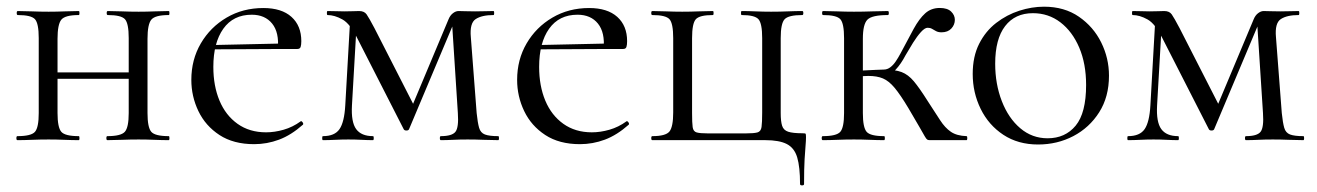

<svg xmlns="http://www.w3.org/2000/svg" viewBox="-20 -419 3937 574"><path d="M122.4 -183.4V-202.6H391.4V-183.4ZM95.8 -81V-305Q95.8 -349 84.6 -361.5Q73.4 -374 33 -374Q30 -374 30 -380Q30 -386 33 -386Q51.6 -386 75.7 -385Q99.8 -384 125.4 -384Q149.2 -384 173.2 -385Q197.2 -386 215.6 -386Q217.6 -386 217.6 -380Q217.6 -374 215.6 -374Q174.4 -374 163.2 -360Q152 -346 152 -303V-81Q152 -38 163.2 -25Q174.4 -12 215.6 -12Q217.6 -12 217.6 -6Q217.6 0 215.6 0Q196.2 0 172.7 -1Q149.2 -2 125.4 -2Q99.7 -2 75.6 -1Q51.5 0 32 0Q29 0 29 -6Q29 -12 32 -12Q73.4 -12 84.6 -25Q95.8 -38 95.8 -81ZM364.8 -81V-305Q364.8 -349 353.6 -361.5Q342.4 -374 302 -374Q299 -374 299 -380Q299 -386 302 -386Q320.6 -386 344.7 -385Q368.8 -384 394.4 -384Q418.2 -384 442.2 -385Q466.2 -386 484.6 -386Q486.6 -386 486.6 -380Q486.6 -374 484.6 -374Q443.4 -374 432.2 -360Q421 -346 421 -303V-81Q421 -38 432.2 -25Q443.4 -12 484.6 -12Q486.6 -12 486.6 -6Q486.6 0 484.6 0Q465.2 0 441.7 -1Q418.2 -2 394.4 -2Q368.8 -2 344.1 -1Q319.5 0 301.1 0Q298 0 298 -6Q298 -12 300.9 -12Q341.6 -12 353.2 -25Q364.8 -38 364.8 -81Z M739.8 12Q678 12 636.1 -15.4Q594.2 -42.8 573.1 -86.9Q552 -131 552 -180.2Q552 -240.8 580.4 -289.3Q608.8 -337.8 657.5 -366.4Q706.2 -395 767.2 -395Q822 -395 851.4 -368.5Q880.8 -342 880.8 -296Q880.8 -285 878.8 -278.8Q876.8 -272.6 869 -272.6H810.6Q815 -322 793.6 -348.5Q772.2 -375 732.6 -375Q677.4 -375 647.6 -333.1Q617.8 -291.2 617.8 -219Q617.8 -162.2 636.2 -118.2Q654.6 -74.2 690.2 -48.8Q725.8 -23.4 775.4 -23.4Q801 -23.4 828.1 -31.2Q855.2 -39 878.8 -56.2Q880.8 -58.2 884.3 -53.8Q887.8 -49.4 885.8 -46.4Q850.4 -15 814.3 -1.5Q778.2 12 739.8 12ZM600.4 -271.4 599.4 -284 827.2 -289V-272.6Z M1012.2 -104 1027 -364 1047 -361 1032.2 -104Q1029.4 -54 1044.8 -33Q1060.2 -12 1095.2 -12Q1097.4 -12 1097.4 -6Q1097.4 0 1095.2 0Q1079.2 0 1060.8 -1Q1042.4 -2 1021.4 -2Q1001.4 -2 981.9 -1Q962.4 0 945.4 0Q943.2 0 943.2 -6Q943.2 -12 945.4 -12Q980.6 -12 995 -33Q1009.4 -54 1012.2 -104ZM1469.6 -12Q1471.8 -12 1471.8 -6Q1471.8 0 1469.6 0Q1450.2 0 1426 -1Q1401.8 -2 1378.2 -2Q1353.6 -2 1334.5 -1Q1315.4 0 1297.8 0Q1295 0 1295 -6Q1295 -12 1297.8 -12Q1331.4 -12 1341.6 -25Q1351.8 -38 1348.8 -81L1330.6 -363.2L1346.6 -374L1202.8 -32.6Q1201 -28.8 1195 -28.8Q1189 -28.8 1187 -32.6L1049 -303Q1027 -348 1003.5 -361Q980 -374 959.2 -374Q957.2 -374 957.2 -380Q957.2 -386 959.2 -386Q973 -386 986.8 -385.5Q1000.6 -385 1009.6 -385Q1023.6 -385 1035.6 -385.5Q1047.6 -386 1053.6 -386Q1069 -386 1076 -376Q1083 -366 1099.4 -335L1221.8 -95.4L1194.8 -60.6L1320.8 -361Q1325.6 -373 1334.1 -379.5Q1342.6 -386 1350.8 -386Q1357.6 -386 1370.8 -385.5Q1384 -385 1400.2 -385Q1418.8 -385 1430.4 -385.5Q1442 -386 1455.4 -386Q1457.4 -386 1457.4 -380Q1457.4 -374 1455.4 -374Q1420.6 -374 1402.2 -362Q1383.8 -350 1387.6 -308L1405 -81Q1408 -52 1412.3 -37Q1416.6 -22 1429.6 -17Q1442.6 -12 1469.6 -12Z M1713.8 12Q1652 12 1610.1 -15.4Q1568.2 -42.8 1547.1 -86.9Q1526 -131 1526 -180.2Q1526 -240.8 1554.4 -289.3Q1582.8 -337.8 1631.5 -366.4Q1680.2 -395 1741.2 -395Q1796 -395 1825.4 -368.5Q1854.8 -342 1854.8 -296Q1854.8 -285 1852.8 -278.8Q1850.8 -272.6 1843 -272.6H1784.6Q1789 -322 1767.6 -348.5Q1746.2 -375 1706.6 -375Q1651.4 -375 1621.6 -333.1Q1591.8 -291.2 1591.8 -219Q1591.8 -162.2 1610.2 -118.2Q1628.6 -74.2 1664.2 -48.8Q1699.8 -23.4 1749.4 -23.4Q1775 -23.4 1802.1 -31.2Q1829.2 -39 1852.8 -56.2Q1854.8 -58.2 1858.3 -53.8Q1861.8 -49.4 1859.8 -46.4Q1824.4 -15 1788.3 -1.5Q1752.2 12 1713.8 12ZM1574.4 -271.4 1573.4 -284 1801.2 -289V-272.6Z M2267.8 0Q2309.8 0 2332.4 11.7Q2355 23.4 2363.4 51.9Q2371.8 80.4 2371.8 131.2Q2371.8 135.2 2377.8 135.2Q2383.8 135.2 2383.8 131.2Q2383.8 84.2 2385.4 57.4Q2387 30.6 2388.3 16.1Q2389.6 1.6 2389.6 -8.8Q2389.6 -17.6 2388.5 -19.1Q2387.4 -20.6 2379.2 -20.6Q2350.2 -20.6 2336.3 -25.2Q2322.4 -29.8 2318.2 -43Q2314 -56.2 2314 -81V-305Q2314 -349 2325.7 -361.5Q2337.4 -374 2378.6 -374Q2381.6 -374 2381.6 -380Q2381.6 -386 2378.6 -386Q2359 -386 2335 -385Q2311 -384 2285.2 -384Q2261.4 -384 2238.8 -385Q2216.2 -386 2197.4 -386Q2195.2 -386 2195.2 -380Q2195.2 -374 2197.4 -374Q2236.4 -374 2247.5 -361.5Q2258.6 -349 2258.6 -305V-83Q2258.6 -52.6 2256.7 -39.3Q2254.8 -26 2244.4 -23.1Q2234 -20.2 2209.2 -20.2H2096.4Q2072.8 -20.2 2062.7 -23.1Q2052.6 -26 2050.8 -38.8Q2049 -51.6 2049 -81V-305Q2049 -349 2060.2 -361.5Q2071.4 -374 2111.2 -374Q2113.4 -374 2113.4 -380Q2113.4 -386 2111.2 -386Q2092.4 -386 2068.4 -385Q2044.4 -384 2019.4 -384Q1995.6 -384 1972.1 -385Q1948.6 -386 1930 -386Q1927 -386 1927 -380Q1927 -374 1930 -374Q1970.4 -374 1981.5 -361.5Q1992.6 -349 1992.6 -305V-83Q1992.6 -40 1981.5 -26Q1970.4 -12 1930 -12Q1927 -12 1927 -6Q1927 0 1930 0Z M2439.6 0Q2436.6 0 2436.6 -6Q2436.6 -12 2439.6 -12Q2481 -12 2492.2 -25Q2503.4 -38 2503.4 -81V-305Q2503.4 -349 2492.3 -361.5Q2481.2 -374 2440.6 -374Q2437.8 -374 2437.8 -380Q2437.8 -386 2440.6 -386Q2459.2 -386 2483.3 -385Q2507.4 -384 2533 -384Q2560.8 -384 2587.4 -385Q2614 -386 2634.4 -386Q2637.2 -386 2637.2 -380Q2637.2 -374 2634.4 -374Q2587 -374 2573.3 -360.3Q2559.6 -346.6 2559.6 -303V-81Q2559.6 -38 2570.8 -25Q2582 -12 2623.2 -12Q2625.4 -12 2625.4 -6Q2625.4 0 2623.2 0Q2603.8 0 2580.3 -1Q2556.8 -2 2533 -2Q2507.4 -2 2483.3 -1Q2459.2 0 2439.6 0ZM2759.4 0Q2755 0 2752.2 -1.6Q2749.4 -3.2 2744.5 -11.7Q2739.6 -20.2 2728.5 -39.7Q2717.4 -59.2 2695.6 -96Q2671.6 -136 2654.5 -156.5Q2637.4 -177 2619.7 -184.5Q2602 -192 2576 -192Q2558.2 -192 2532.4 -189L2531.4 -207Q2549.6 -208 2566.4 -208.6Q2583.2 -209.2 2597.4 -210.1Q2611.6 -211 2622 -211Q2655.8 -211 2675.5 -203.5Q2695.2 -196 2712 -176Q2728.8 -156 2754 -116Q2776 -82.2 2790.6 -59.6Q2805.2 -37 2822.7 -25Q2840.2 -13 2869.6 -12Q2871.8 -12 2871.8 -6Q2871.8 0 2869.6 0ZM2622 -194.2V-211Q2632.6 -211 2641.6 -217.8Q2650.6 -224.6 2658 -235.6Q2665.4 -246.6 2671.8 -258.6Q2694.8 -302.4 2711.5 -332.8Q2728.2 -363.2 2746 -379.2Q2763.8 -395.2 2789.4 -395.2Q2812.4 -395.2 2823.5 -384.4Q2834.6 -373.6 2834.6 -359.8Q2834.6 -345 2824.1 -333.7Q2813.6 -322.4 2794.8 -322.4Q2784.8 -322.4 2778.3 -326Q2771.8 -329.6 2766.3 -332.8Q2760.8 -336 2753.2 -336Q2744.8 -336 2733.2 -323.2Q2721.6 -310.4 2709.6 -291.2Q2697.6 -272 2687.2 -253.8Q2673.6 -227.8 2657.9 -211Q2642.2 -194.2 2622 -194.2Z M3083.4 13Q3023.6 13 2979.6 -16Q2935.6 -45 2911.8 -93.5Q2888 -142 2888 -198Q2888 -250 2907.2 -288Q2926.4 -326 2958.2 -350.5Q2990 -375 3027.4 -387Q3064.8 -399 3101.2 -399Q3162 -399 3205.5 -369Q3249 -339 3272.2 -292Q3295.4 -245 3295.4 -192.8Q3295.4 -129.4 3266.1 -83.3Q3236.8 -37.2 3188.8 -12.1Q3140.8 13 3083.4 13ZM3111.8 -5.6Q3164.6 -5.6 3195.8 -43.4Q3227 -81.2 3227 -165Q3227 -228.4 3206.5 -276.6Q3186 -324.8 3150.2 -352.2Q3114.4 -379.6 3068 -379.6Q3014.6 -379.6 2984.9 -341Q2955.2 -302.4 2955.2 -228.6Q2955.2 -167.8 2975 -116.7Q2994.8 -65.6 3030.2 -35.6Q3065.6 -5.6 3111.8 -5.6Z M3419.2 -104 3434 -364 3454 -361 3439.2 -104Q3436.4 -54 3451.8 -33Q3467.2 -12 3502.2 -12Q3504.4 -12 3504.4 -6Q3504.4 0 3502.2 0Q3486.2 0 3467.8 -1Q3449.4 -2 3428.4 -2Q3408.4 -2 3388.9 -1Q3369.4 0 3352.4 0Q3350.2 0 3350.2 -6Q3350.2 -12 3352.4 -12Q3387.6 -12 3402 -33Q3416.4 -54 3419.2 -104ZM3876.6 -12Q3878.8 -12 3878.8 -6Q3878.8 0 3876.6 0Q3857.2 0 3833 -1Q3808.8 -2 3785.2 -2Q3760.6 -2 3741.5 -1Q3722.4 0 3704.8 0Q3702 0 3702 -6Q3702 -12 3704.8 -12Q3738.4 -12 3748.6 -25Q3758.8 -38 3755.8 -81L3737.6 -363.2L3753.6 -374L3609.8 -32.6Q3608 -28.8 3602 -28.8Q3596 -28.8 3594 -32.6L3456 -303Q3434 -348 3410.5 -361Q3387 -374 3366.2 -374Q3364.2 -374 3364.2 -380Q3364.2 -386 3366.2 -386Q3380 -386 3393.8 -385.5Q3407.6 -385 3416.6 -385Q3430.6 -385 3442.6 -385.5Q3454.6 -386 3460.6 -386Q3476 -386 3483 -376Q3490 -366 3506.4 -335L3628.8 -95.4L3601.8 -60.6L3727.8 -361Q3732.6 -373 3741.1 -379.5Q3749.6 -386 3757.8 -386Q3764.6 -386 3777.8 -385.5Q3791 -385 3807.2 -385Q3825.8 -385 3837.4 -385.5Q3849 -386 3862.4 -386Q3864.4 -386 3864.4 -380Q3864.4 -374 3862.4 -374Q3827.6 -374 3809.2 -362Q3790.8 -350 3794.6 -308L3812 -81Q3815 -52 3819.3 -37Q3823.6 -22 3836.6 -17Q3849.6 -12 3876.6 -12Z"/></svg>

Font: Cormorant Light
Style: Regular
Weight: 300
Designer: Christian Thalmann (Catharsis Fonts)
Foundry: Catharsis Fonts
Version: Version 4.000